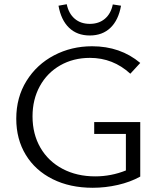

<svg xmlns="http://www.w3.org/2000/svg" viewBox="-20 -883 761 909"><path d="M257 -856 296 -863Q305 -819 333.5 -794.5Q362 -770 405 -770Q448 -770 476.5 -794Q505 -818 514 -862L553 -856Q541 -788 503 -751.5Q465 -715 405 -715Q345 -715 307 -751.5Q269 -788 257 -856ZM426 -305H644V-47Q597 -21 538 -7.5Q479 6 419 6Q311 6 229 -35Q147 -76 102 -150Q57 -224 57 -321Q57 -422 105.5 -500Q154 -578 236 -621Q318 -664 416 -664Q550 -664 644 -585L597 -534Q515 -609 406 -609Q327 -609 265 -573.5Q203 -538 168.5 -475Q134 -412 134 -332Q134 -248 171.5 -183.5Q209 -119 276.5 -83.5Q344 -48 431 -48Q506 -48 576 -76V-249H426Z"/></svg>

Font: Ysabeau Infant
Style: Regular
Weight: 400
Designer: Christian Thalmann (Catharsis Fonts)
Version: Version 0.003